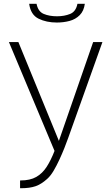

<svg xmlns="http://www.w3.org/2000/svg" viewBox="-20 -749 579 1014"><path d="M86 245V204H89Q139 204 171.5 185.5Q204 167 226.5 132Q249 97 268 48L27 -527H77L291 -5L472 -527H521L340 -20Q332 3 320 33Q308 63 293.5 94.5Q279 126 263 153Q247 180 229 196Q198 224 167.5 234.5Q137 245 92 245ZM280 -630Q225 -630 183.5 -650.5Q142 -671 134 -729H173Q181 -688 211 -675.5Q241 -663 281 -663Q320 -663 350.5 -675.5Q381 -688 389 -729H428Q423 -691 401 -669Q379 -647 347.5 -638.5Q316 -630 280 -630Z"/></svg>

Font: Onest Thin
Style: Regular
Weight: 250
Designer: Dmitri Voloshin, Andrey Kudryavtsev
Foundry: Dmitri Voloshin, Andrey Kudryavtsev
Version: Version 1.000;gftools[0.9.33]